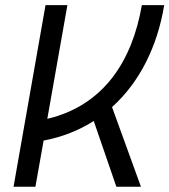

<svg xmlns="http://www.w3.org/2000/svg" viewBox="-20 -713 647 733"><path d="M31.7 0H115.2L146.5 -176.3C218.3 -189.9 282.2 -215.8 337.9 -251L424.3 0H518.1L407.7 -304.2C513.7 -399.4 581.1 -536.6 606.9 -693.4H521.5C485.4 -482.9 377.4 -310.5 160.6 -259.3L237.3 -693.4H153.8Z"/></svg>

Font: Cascadia Mono NF SemiLight
Style: Italic
Weight: 350
Italic angle: -10°
Monospace: yes
Designer: Aaron Bell
Foundry: Saja Typeworks
Version: Version 2404.023